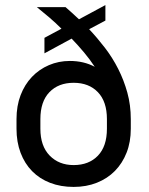

<svg xmlns="http://www.w3.org/2000/svg" viewBox="-20 -728 585 756"><path d="M270 8Q219 8 177.5 -8Q136 -24 106.5 -54Q77 -84 61 -126.5Q45 -169 45 -221V-259Q45 -311 61 -353Q77 -395 105.5 -425Q134 -455 172.5 -471.5Q211 -488 255 -488Q310 -488 353 -465Q334 -494 311 -521.5Q288 -549 262 -576L155 -518V-579L222 -615Q199 -638 174.5 -659Q150 -680 125 -700H238Q251 -689 264 -677Q277 -665 291 -652L395 -708V-647L331 -613Q363 -579 393 -540Q423 -501 445.5 -456.5Q468 -412 481.5 -363Q495 -314 495 -259V-221Q495 -169 478.5 -127Q462 -85 432.5 -55Q403 -25 361.5 -8.5Q320 8 270 8ZM139 -221Q139 -153 175.5 -115.5Q212 -78 270 -78Q330 -78 365.5 -115Q401 -152 401 -221V-259Q401 -328 365.5 -365Q330 -402 270 -402Q210 -402 174.5 -365Q139 -328 139 -259Z"/></svg>

Font: PT Root UI Medium
Style: Regular
Weight: 500
Designer: Vitaly Kuzmin
Foundry: ParaType Ltd.
Version: Version 2.001G